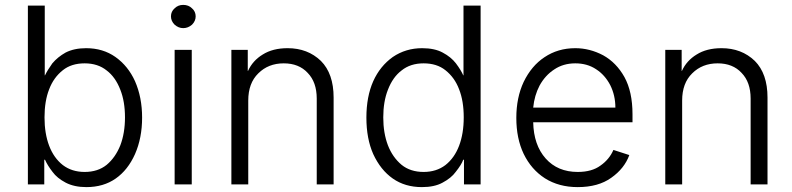

<svg xmlns="http://www.w3.org/2000/svg" viewBox="-20 -752 3239 785"><path d="M163 -729V-444H164Q174 -465 194 -493Q216 -519 248 -537Q283 -555 332 -555Q401 -555 452 -519Q504 -482 532 -420Q561 -354 561 -271Q561 -188 532 -122Q503 -57 453 -22Q403 13 333 13Q284 13 249 -5Q213 -24 195 -49Q174 -76 164 -99H161V2H94V-729ZM181 -156Q200 -106 237 -77Q274 -49 326 -49Q380 -49 416 -78Q452 -108 472 -158Q491 -208 491 -272Q491 -337 472 -385Q452 -437 416 -464Q380 -493 326 -493Q272 -493 237 -465Q199 -435 181 -387Q162 -339 162 -272Q162 -206 181 -156Z M764 -548V2H694V-548ZM694 -651Q679 -666 679 -685Q679 -705 694 -718Q708 -732 729 -732Q751 -732 765 -718Q780 -705 780 -685Q780 -666 765 -651Q749 -637 729 -637Q710 -637 694 -651Z M926 2V-548H993V-462H994Q1013 -504 1054 -529Q1095 -555 1156 -555Q1238 -555 1292 -503Q1344 -451 1344 -353V2H1275V-349Q1275 -416 1238 -454Q1202 -493 1140 -493Q1077 -493 1036 -452Q995 -412 995 -341V2Z M1586 -22Q1536 -57 1506 -122Q1478 -185 1478 -271Q1478 -357 1506 -420Q1534 -482 1586 -519Q1639 -555 1706 -555Q1757 -555 1790 -537Q1824 -519 1844 -493Q1865 -465 1874 -444H1875V-729H1945V2H1877V-99H1874Q1867 -79 1843 -49Q1825 -24 1789 -5Q1756 13 1705 13Q1636 13 1586 -22ZM1801 -77Q1838 -106 1857 -156Q1876 -206 1876 -272Q1876 -339 1857 -387Q1839 -435 1801 -465Q1766 -493 1712 -493Q1658 -493 1622 -464Q1586 -437 1566 -385Q1547 -337 1547 -272Q1547 -208 1566 -158Q1585 -109 1622 -78Q1658 -49 1712 -49Q1764 -49 1801 -77Z M2208 -23Q2152 -59 2121 -123Q2091 -186 2091 -270Q2091 -353 2121 -417Q2153 -483 2206 -518Q2261 -555 2332 -555Q2391 -555 2446 -526Q2500 -496 2533 -437Q2566 -377 2566 -285V-252H2160Q2162 -159 2211 -104Q2260 -49 2342 -49Q2400 -49 2435 -75Q2471 -100 2488 -139L2553 -118Q2533 -63 2479 -25Q2426 13 2342 13Q2265 13 2208 -23ZM2475 -404Q2453 -446 2417 -469Q2381 -493 2332 -493Q2283 -493 2246 -468Q2209 -444 2186 -402Q2165 -362 2160 -312H2496Q2496 -362 2475 -404Z M2700 2V-548H2767V-462H2768Q2787 -504 2828 -529Q2869 -555 2930 -555Q3012 -555 3066 -503Q3118 -451 3118 -353V2H3049V-349Q3049 -416 3012 -454Q2976 -493 2914 -493Q2851 -493 2810 -452Q2769 -412 2769 -341V2Z"/></svg>

Font: Sinter Normal
Style: Regular
Weight: 350
Foundry: Adobe & rsms
Version: Version 1.000